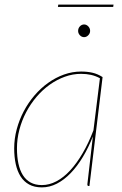

<svg xmlns="http://www.w3.org/2000/svg" viewBox="-20 -806 528 832"><path d="M41.5 0ZM367.5 0H364.5Q360.5 0 359.5 -2.2Q358.5 -4.5 358.5 -7L382.5 -215Q363.5 -166.5 339 -125.8Q314.5 -85 286.2 -55.8Q258 -26.5 226.5 -10.2Q195 6 161.5 6Q129 6 106.2 -6.5Q83.5 -19 69.2 -41.5Q55 -64 48.2 -95Q41.5 -126 41.5 -163Q41.5 -205 52.5 -246Q63.5 -287 83 -324Q102.5 -361 129.5 -392.5Q156.5 -424 188.8 -447Q221 -470 257.2 -483Q293.5 -496 331.5 -496Q358.5 -496 381 -490.8Q403.5 -485.5 424.5 -472ZM161.5 -4Q193.5 -4 224.8 -20.5Q256 -37 284.5 -68Q313 -99 338.5 -142.8Q364 -186.5 385 -241.5L413 -467Q394.5 -477 374.5 -481.5Q354.5 -486 331.5 -486Q295.5 -486 261 -473.5Q226.5 -461 195.5 -439Q164.5 -417 138.5 -386.5Q112.5 -356 93.5 -320Q74.5 -284 64 -244Q53.5 -204 53.5 -163Q53.5 -126.5 59.8 -97.2Q66 -68 79 -47.2Q92 -26.5 112.5 -15.2Q133 -4 161.5 -4ZM232.5 -786H472L470.5 -776H231ZM370.5 -672Q370.5 -661.5 362.5 -653.2Q354.5 -645 344.5 -645Q334 -645 326.2 -653.2Q318.5 -661.5 318.5 -672Q318.5 -683.5 326.2 -691.8Q334 -700 344.5 -700Q354.5 -700 362.5 -691.8Q370.5 -683.5 370.5 -672Z"/></svg>

Font: Lato Hairline
Style: Italic
Weight: 100
Italic angle: -7°
Designer: Lukasz Dziedzic
Foundry: tyPoland Lukasz Dziedzic
Version: Version 2.007; 2014-02-27